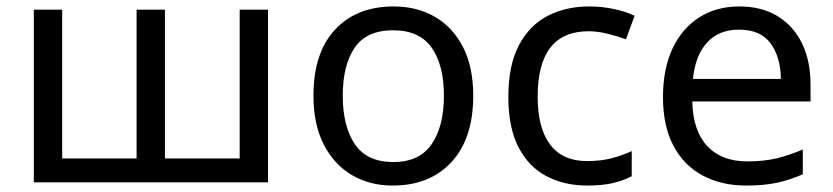

<svg xmlns="http://www.w3.org/2000/svg" viewBox="-20 -566 2587 596"><path d="M812 -536V0H85V-536H173V-74H404V-536H492V-74H724V-536Z M1449 -269Q1449 -136 1381.5 -63Q1314 10 1199 10Q1128 10 1072.5 -22.5Q1017 -55 985 -117.5Q953 -180 953 -269Q953 -402 1020 -474Q1087 -546 1202 -546Q1275 -546 1330.5 -513.5Q1386 -481 1417.5 -419.5Q1449 -358 1449 -269ZM1044 -269Q1044 -174 1081.5 -118.5Q1119 -63 1201 -63Q1282 -63 1320 -118.5Q1358 -174 1358 -269Q1358 -364 1320 -418Q1282 -472 1200 -472Q1118 -472 1081 -418Q1044 -364 1044 -269Z M1803 10Q1732 10 1676.5 -19Q1621 -48 1589.5 -109Q1558 -170 1558 -265Q1558 -364 1591 -426Q1624 -488 1680.5 -517Q1737 -546 1809 -546Q1850 -546 1888 -537.5Q1926 -529 1950 -517L1923 -444Q1899 -453 1867 -461Q1835 -469 1807 -469Q1649 -469 1649 -266Q1649 -169 1687.5 -117.5Q1726 -66 1802 -66Q1846 -66 1879.5 -75Q1913 -84 1941 -97V-19Q1914 -5 1881.5 2.5Q1849 10 1803 10Z M2275 -546Q2344 -546 2393.5 -516Q2443 -486 2469.5 -431.5Q2496 -377 2496 -304V-251H2129Q2131 -160 2175.5 -112.5Q2220 -65 2300 -65Q2351 -65 2390.5 -74.5Q2430 -84 2472 -102V-25Q2431 -7 2391 1.5Q2351 10 2296 10Q2220 10 2161.5 -21Q2103 -52 2070.5 -113.5Q2038 -175 2038 -264Q2038 -352 2067.5 -415Q2097 -478 2150.5 -512Q2204 -546 2275 -546ZM2274 -474Q2211 -474 2174.5 -433.5Q2138 -393 2131 -321H2404Q2403 -389 2372 -431.5Q2341 -474 2274 -474Z"/></svg>

Font: Noto Sans
Style: Regular
Weight: 400
Designer: Monotype Design Team
Foundry: Monotype Imaging Inc.
Version: Version 2.007